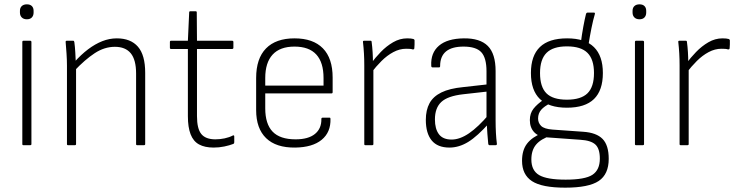

<svg xmlns="http://www.w3.org/2000/svg" viewBox="-20 -670 3411 886"><path d="M88 0Q83 0 83 -5V-476Q83 -482 88 -482H119Q125 -482 125 -476V-5Q125 0 119 0ZM104 -581Q89 -581 80.5 -589.5Q72 -598 72 -612V-620Q72 -634 80.5 -642Q89 -650 104 -650Q119 -650 127 -642Q135 -634 135 -620V-612Q135 -598 127 -589.5Q119 -581 104 -581Z M613 0Q608 0 608 -5V-331Q608 -394 583.5 -424Q559 -454 510 -454Q462 -454 417 -424.5Q372 -395 322 -342V-382Q354 -418 386.5 -442.5Q419 -467 452 -480Q485 -493 519 -493Q583 -493 616.5 -454.5Q650 -416 650 -334V-5Q650 0 644 0ZM294 0Q289 0 289 -5V-367Q289 -394 287 -423Q285 -452 283 -475Q282 -482 288 -482H318Q322 -482 323 -476Q326 -455 327.5 -427.5Q329 -400 330 -376L331 -363V-5Q331 0 325 0Z M966 11Q925 11 898.5 -3.5Q872 -18 859.5 -50.5Q847 -83 847 -134V-444H769Q764 -444 764 -450V-476Q764 -482 769 -482H847L853 -613Q853 -618 858 -618H883Q888 -618 888 -613L889 -482H1051Q1057 -482 1057 -476V-450Q1057 -444 1051 -444H889V-134Q889 -76 909 -51.5Q929 -27 974 -27Q995 -27 1016.5 -31.5Q1038 -36 1055 -45Q1061 -47 1061 -40V-13Q1061 -8 1057 -6Q1039 1 1015 6Q991 11 966 11Z M1342 11Q1254 12 1208 -32.5Q1162 -77 1162 -162V-310Q1162 -400 1207.5 -446.5Q1253 -493 1339 -493Q1425 -493 1470 -447Q1515 -401 1515 -312V-245Q1515 -239 1510 -239H1204V-170Q1204 -98 1238 -62.5Q1272 -27 1344 -27Q1403 -27 1433.5 -52Q1464 -77 1463 -121Q1463 -127 1469 -127H1501Q1505 -127 1505 -122Q1507 -60 1464.5 -25Q1422 10 1342 11ZM1204 -275H1473V-310Q1473 -382 1439.5 -418.5Q1406 -455 1339 -455Q1272 -455 1238 -418Q1204 -381 1204 -310Z M1666 0Q1661 0 1661 -5V-368Q1661 -397 1659.5 -423.5Q1658 -450 1655 -476Q1654 -482 1660 -482H1690Q1695 -482 1695 -476Q1698 -454 1699.5 -429Q1701 -404 1701 -379L1703 -356V-5Q1703 0 1697 0ZM1693 -334 1692 -377Q1711 -403 1737 -430Q1763 -457 1794 -475Q1825 -493 1859 -493Q1878 -493 1888 -490Q1893 -488 1893 -483Q1893 -474 1893 -465Q1893 -456 1892 -448Q1892 -441 1884 -442Q1879 -444 1871 -444.5Q1863 -445 1854 -445Q1824 -445 1795 -429.5Q1766 -414 1740.5 -388.5Q1715 -363 1693 -334Z M2239 0Q2234 0 2233 -7Q2231 -27 2229 -53.5Q2227 -80 2226 -103L2225 -120V-341Q2225 -403 2201 -429Q2177 -455 2119 -455Q2011 -455 2011 -365Q2011 -359 2006 -359H1976Q1970 -359 1970 -367Q1967 -426 2005.5 -459Q2044 -492 2120 -493Q2195 -494 2231 -458Q2267 -422 2267 -342V-114Q2267 -83 2268.5 -56Q2270 -29 2273 -6Q2273 0 2267 0ZM2054 11Q1999 11 1972 -22Q1945 -55 1945 -117Q1945 -162 1962 -193.5Q1979 -225 2017 -243.5Q2055 -262 2117 -268L2233 -281V-248L2117 -235Q2046 -227 2016.5 -199.5Q1987 -172 1987 -119Q1987 -75 2005.5 -50.5Q2024 -26 2064 -26Q2102 -26 2144.5 -55Q2187 -84 2237 -143L2238 -103Q2183 -41 2140.5 -15Q2098 11 2054 11Z M2588 196Q2481 196 2435 166Q2389 136 2389 72Q2389 23 2412 -7Q2435 -37 2482 -56L2522 -44Q2476 -29 2454 -3Q2432 23 2432 66Q2432 117 2468 138Q2504 159 2590 159Q2680 159 2714 136.5Q2748 114 2748 62Q2748 16 2727.5 -3Q2707 -22 2658 -25L2505 -36Q2466 -38 2445.5 -59.5Q2425 -81 2425 -116Q2425 -147 2442 -168.5Q2459 -190 2490 -211L2519 -193Q2492 -180 2477.5 -163.5Q2463 -147 2463 -123Q2463 -103 2477 -89Q2491 -75 2530 -72L2671 -62Q2732 -58 2760.5 -29Q2789 0 2789 63Q2789 134 2743 165Q2697 196 2588 196ZM2596 -173Q2513 -173 2471.5 -213Q2430 -253 2430 -333Q2430 -413 2471.5 -453Q2513 -493 2597 -493Q2680 -493 2721 -452.5Q2762 -412 2762 -333Q2762 -253 2721 -213Q2680 -173 2596 -173ZM2596 -210Q2661 -210 2691 -239.5Q2721 -269 2721 -333Q2721 -396 2691 -426Q2661 -456 2596 -456Q2532 -456 2502 -426Q2472 -396 2472 -333Q2472 -269 2501.5 -239.5Q2531 -210 2596 -210ZM2695 -460 2660 -471Q2665 -510 2671.5 -545.5Q2678 -581 2684 -605Q2686 -612 2692 -612H2720Q2727 -612 2725 -605Q2717 -578 2709.5 -541Q2702 -504 2695 -460Z M2915 0Q2910 0 2910 -5V-476Q2910 -482 2915 -482H2946Q2952 -482 2952 -476V-5Q2952 0 2946 0ZM2931 -581Q2916 -581 2907.5 -589.5Q2899 -598 2899 -612V-620Q2899 -634 2907.5 -642Q2916 -650 2931 -650Q2946 -650 2954 -642Q2962 -634 2962 -620V-612Q2962 -598 2954 -589.5Q2946 -581 2931 -581Z M3121 0Q3116 0 3116 -5V-368Q3116 -397 3114.5 -423.5Q3113 -450 3110 -476Q3109 -482 3115 -482H3145Q3150 -482 3150 -476Q3153 -454 3154.5 -429Q3156 -404 3156 -379L3158 -356V-5Q3158 0 3152 0ZM3148 -334 3147 -377Q3166 -403 3192 -430Q3218 -457 3249 -475Q3280 -493 3314 -493Q3333 -493 3343 -490Q3348 -488 3348 -483Q3348 -474 3348 -465Q3348 -456 3347 -448Q3347 -441 3339 -442Q3334 -444 3326 -444.5Q3318 -445 3309 -445Q3279 -445 3250 -429.5Q3221 -414 3195.5 -388.5Q3170 -363 3148 -334Z"/></svg>

Font: Sofia Sans Semi Condensed ExtraLight
Style: Regular
Weight: 250
Version: Version 4.100